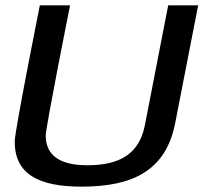

<svg xmlns="http://www.w3.org/2000/svg" viewBox="-20 -689 778 718"><path d="M35 -160C35 -38 124 9 285 9C475 9 600 -50 635 -228L721 -669H609L522 -222C501 -112 426 -71 306 -71C207 -71 151 -106 151 -182C151 -214 242 -669 242 -669H129C129 -669 35 -199 35 -160Z"/></svg>

Font: KpSans
Style: BoldItalic
Weight: 700
Italic angle: -11°
Version: Version 0.66